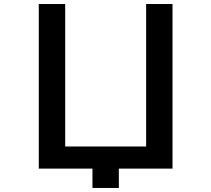

<svg xmlns="http://www.w3.org/2000/svg" viewBox="-20 -805 1040 945"><path d="M435.1 120.1V24.9H170.9V-785.2H300.8V-84H699.2V-785.2H829.1V24.9H564.9V120.1Z"/></svg>

Font: BIZ UDGothic
Style: Bold
Weight: 700
Monospace: yes
Designer: TypeBank Co., Ltd.
Foundry: Morisawa Inc.
Version: Version 1.05